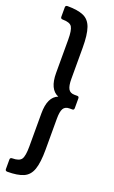

<svg xmlns="http://www.w3.org/2000/svg" viewBox="-167 -741 550 927"><g transform="rotate(20 107.5 -277.5)"><path d="M8 148Q-3 148 -3 138V89Q-3 79 8 79Q44 79 55 62.5Q66 46 66 -3V-173Q66 -258 115 -277Q66 -297 66 -381V-552Q66 -600 55.5 -617Q45 -634 8 -634Q-3 -634 -3 -644V-693Q-3 -703 8 -703Q60 -703 90 -690Q120 -677 132.5 -641.5Q145 -606 145 -539V-379Q145 -344 154 -328Q163 -312 186 -312H200Q209 -312 209 -302V-252Q209 -242 200 -242H186Q163 -242 154 -226.5Q145 -211 145 -175V-16Q145 51 132.5 86.5Q120 122 90 135Q60 148 8 148Z"/></g></svg>

Font: Sofia Sans Condensed Medium
Style: Regular
Weight: 500
Designer: Botio Nikoltchev, Ani Petrova
Foundry: lettersoup
Version: Version 4.101; ttfautohint (v1.8.4.7-5d5b)